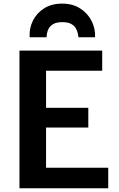

<svg xmlns="http://www.w3.org/2000/svg" viewBox="-20 -1016 640 1036"><path d="M85 0V-743H531.5V-634.5H228.5V-434.5H456.5V-328H228.5V-111H564V0ZM316 -996.5Q371.5 -996.5 412 -970.8Q452.5 -945 473.8 -903.8Q495 -862.5 493 -815H403.5Q402.5 -822 400 -835.2Q397.5 -848.5 389.5 -862.8Q381.5 -877 364.2 -886.8Q347 -896.5 316.5 -896.5Q286 -896.5 268.5 -886.8Q251 -877 243.2 -862.8Q235.5 -848.5 233.5 -835.2Q231.5 -822 231 -815H140Q137 -862.5 157.2 -903.8Q177.5 -945 217.8 -970.8Q258 -996.5 316 -996.5Z"/></svg>

Font: Merriweather Sans SemiBold
Style: Regular
Weight: 600
Designer: Eben Sorkin
Foundry: Eben Sorkin
Version: Version 2.001